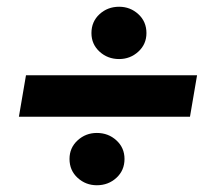

<svg xmlns="http://www.w3.org/2000/svg" viewBox="-20 -539 640 569"><path d="M333 -364Q299 -364 275 -386Q251 -408 251 -441Q251 -475 275 -497Q299 -519 333 -519Q366 -519 390 -497Q414 -475 414 -441Q414 -408 390 -386Q366 -364 333 -364ZM564 -316 543 -193H36L57 -316ZM267 10Q234 10 210 -12Q186 -34 186 -68Q186 -101 210 -123Q234 -145 267 -145Q301 -145 325 -123Q349 -101 349 -68Q349 -34 325 -12Q301 10 267 10Z"/></svg>

Font: Livvic
Style: Bold Italic
Weight: 700
Italic angle: -10°
Designer: Jacques Le Bailly, Baron von Fonthausen
Version: Version 1.001; ttfautohint (v1.8.2)